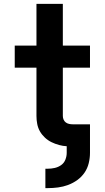

<svg xmlns="http://www.w3.org/2000/svg" viewBox="-20 -755 540 990"><path d="M214 215V115H226Q244 115 262 111Q280 107 295 96.5Q310 86 317 68.5Q324 51 324 33V-1Q304 -2 284 -7.5Q264 -13 245.5 -22Q227 -31 211.5 -45.5Q196 -60 186 -77.5Q176 -95 172 -115.5Q168 -136 168 -157V-406H56V-520H168V-735H304V-520H444V-406H304V-157Q304 -147 308 -138Q312 -129 319.5 -123.5Q327 -118 336.5 -116Q346 -114 356 -114H444V33Q444 60 437.5 86.5Q431 113 416 135Q401 157 379 173Q357 189 331.5 198.5Q306 208 279.5 211.5Q253 215 226 215Z"/></svg>

Font: Iosevka SS04 Heavy
Style: Regular
Weight: 900
Monospace: yes
Designer: Belleve Invis
Foundry: Belleve Invis
Version: Version 19.0.0; ttfautohint (v1.8.4)